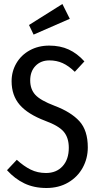

<svg xmlns="http://www.w3.org/2000/svg" viewBox="-20 -928 490 960"><path d="M402 -621 354 -569Q323 -599 293 -612.5Q263 -626 227 -626Q184 -626 157.5 -598.5Q131 -571 131 -526Q131 -482 156.5 -454Q182 -426 253 -399Q335 -368 377 -322Q419 -276 419 -191Q419 -136 393.5 -89.5Q368 -43 321 -15.5Q274 12 212 12Q150 12 102 -11Q54 -34 15 -77L64 -129Q99 -97 133.5 -80Q168 -63 210 -63Q262 -63 293 -97Q324 -131 324 -189Q324 -239 299 -269Q274 -299 206 -324Q119 -357 78.5 -404Q38 -451 38 -522Q38 -571 62 -612Q86 -653 129 -676.5Q172 -700 226 -700Q281 -700 323.5 -680.5Q366 -661 402 -621ZM329 -834 148 -755 125 -803 292 -908Z"/></svg>

Font: Fira Sans Compressed
Style: Regular
Weight: 400
Width: 1
Designer: bBox Type GmbH & Carrois Corporate GbR & Edenspiekermann AG
Foundry: bBox Type GmbH & Carrois Corporate GbR & Edenspiekermann AG
Version: Version 4.301